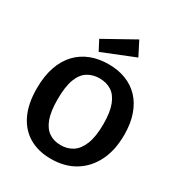

<svg xmlns="http://www.w3.org/2000/svg" viewBox="-221 -1102 1173 1260"><g transform="rotate(30 366.0 -472.5)"><path d="M352 12Q257 12 187.5 -28.5Q118 -69 80 -148Q42 -227 42 -343Q42 -436 66 -506Q90 -576 134 -622.5Q178 -669 238.5 -692.5Q299 -716 373 -716Q446 -716 504.5 -693Q563 -670 604.5 -626Q646 -582 669 -516.5Q692 -451 692 -365Q692 -248 649.5 -163.5Q607 -79 531 -33.5Q455 12 352 12ZM363 -98Q413 -98 452 -122.5Q491 -147 514.5 -204.5Q538 -262 538 -359Q538 -449 516.5 -503.5Q495 -558 457 -582Q419 -606 367 -606Q317 -606 278 -582Q239 -558 217.5 -502Q196 -446 196 -348Q196 -258 216 -203.5Q236 -149 273.5 -123.5Q311 -98 363 -98ZM274 -753 234 -829 464 -957 518 -851Z"/></g></svg>

Font: Bitter Thin
Style: Bold
Weight: 700
Version: Version 3.021